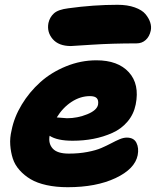

<svg xmlns="http://www.w3.org/2000/svg" viewBox="-20 -779 657 809"><path d="M278.8 -585Q227.1 -585 201.9 -614.5Q176.8 -644 184.1 -682.1Q189.5 -706.5 207.3 -722.7Q225.1 -738.8 268.1 -744.1Q374 -758.8 475.1 -758.8Q517.1 -758.8 547.9 -747.8Q578.6 -736.8 593 -719.5Q607.4 -702.1 613 -684.3Q618.7 -666.5 615.2 -649.9Q609.9 -625 594 -610.6Q578.1 -596.2 555.2 -596.2Q452.6 -596.2 367.2 -590.6Q281.7 -585 278.8 -585ZM265.1 9.8Q216.3 9.8 176.3 1Q136.2 -7.8 109.1 -23.9Q82 -40 62.3 -62.3Q42.5 -84.5 33.9 -111.1Q25.4 -137.7 23.2 -168Q21 -198.2 28.8 -230Q39.6 -285.2 71.5 -338.1Q103.5 -391.1 149.7 -432.6Q195.8 -474.1 258.1 -499.5Q320.3 -524.9 386.2 -524.9Q477.1 -524.9 522.9 -474.6Q568.8 -424.3 551.8 -338.9Q543.5 -297.4 517.3 -266.6Q491.2 -235.8 453.4 -219Q415.5 -202.1 374 -194.1Q332.5 -186 286.1 -186Q220.7 -186 189 -207Q183.1 -174.3 202.1 -153.1Q221.2 -131.8 270 -131.8Q312.5 -131.8 348.4 -138.7Q384.3 -145.5 407.2 -155.5Q430.2 -165.5 449 -175.5Q467.8 -185.5 484.1 -192.4Q500.5 -199.2 514.2 -199.2Q543.9 -199.2 554.9 -177.2Q565.9 -155.3 560.1 -125Q548.3 -66.9 466.8 -28.6Q385.3 9.8 265.1 9.8ZM358.9 -374Q318.8 -374 281.7 -349.9Q244.6 -325.7 219.2 -284.2Q258.3 -280.8 262.2 -280.8Q306.2 -280.8 347.2 -297.4Q388.2 -314 393.1 -337.9Q396 -356.4 387.9 -365.2Q379.9 -374 358.9 -374Z"/></svg>

Font: Shantell Sans Normal
Style: Italic
Weight: 800
Italic angle: -11.31°
Designer: Stephen Nixon, Anya Danilova, Shantell Martin
Foundry: Arrow Type
Version: Version 1.006;[559af2be0]